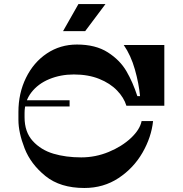

<svg xmlns="http://www.w3.org/2000/svg" viewBox="-20 -920 893 938"><path d="M340.6 -556.2Q276 -556.2 220.8 -533.5Q165.7 -510.7 132.8 -467.9Q100 -425.1 100 -367.4V-347.4Q100 -275.1 140 -231.2Q180 -187.4 240.9 -169.2Q301.8 -151.1 376.8 -151.1Q446.6 -151.1 511.2 -177.8Q575.8 -204.5 619.8 -245.8Q663.7 -287.2 671.8 -328.6H727.8Q719.7 -250.1 676.2 -174.3Q632.6 -98.6 559.2 -50.1Q485.9 -1.6 392.2 -1.6Q274.2 -1.6 202.1 -60Q129.9 -118.4 100 -195.7Q70 -272.9 70 -334.4V-373.4Q70 -464.4 107 -539.9Q144 -615.4 209 -658.9Q274 -702.4 356 -702.4Q447 -702.4 506.5 -664.4Q566 -626.4 597.5 -572.4Q629 -518.4 651 -450.4H664.2Q658.5 -511.8 639 -580.6Q619.5 -649.5 584.6 -700H782.8V-403.4H597.5Q585.6 -442.9 551.8 -478Q518.1 -513.1 464.4 -534.7Q410.7 -556.2 340.6 -556.2ZM89 -400V-430H320V-400ZM495.2 -900 396.2 -768H288.1L363.1 -900Z"/></svg>

Font: Space Cowgirl
Style: Regular
Weight: 400
Designer: Valery Marier
Foundry: Valery Marier
Version: Version 1.000